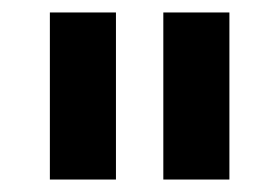

<svg xmlns="http://www.w3.org/2000/svg" viewBox="-20 -720 447 308"><path d="M242 -432V-700H348V-432ZM60 -432V-700H166V-432Z"/></svg>

Font: SUSE Thin SemiBold
Style: Regular
Weight: 600
Version: Version 1.000